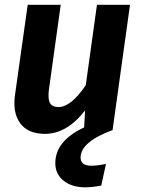

<svg xmlns="http://www.w3.org/2000/svg" viewBox="-20 -550 600 812"><path d="M456.1 0Q320.8 50.3 320.8 116.2Q320.8 150.9 366.2 150.9Q391.6 150.9 428.2 143.1L408.2 234.9Q368.7 242.2 340.8 242.2Q283.7 242.2 248.8 214.1Q213.9 186 213.9 140.1Q213.9 45.9 335.9 -11.2L339.8 -83Q262.7 16.1 169.9 16.1Q98.1 16.1 65.2 -29.1Q32.2 -74.2 43.9 -151.9L97.2 -529.8H236.8L187 -171.9Q181.6 -130.4 191.7 -113.8Q201.7 -97.2 227.1 -97.2Q280.3 -97.2 342.8 -189.9L390.1 -529.8H529.8Z"/></svg>

Font: FiraGO SemiBold
Style: Italic
Weight: 600
Italic angle: -8°
Designer: bBox Type GmbH
Foundry: bBox Type GmbH
Version: Version 1.001;PS 001.001;hotconv 1.0.88;makeotf.lib2.5.64775